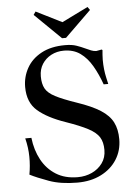

<svg xmlns="http://www.w3.org/2000/svg" viewBox="-59 -910 689 964"><g transform="rotate(-5 286.0 -428.0)"><path d="M292 9Q209 9 149.5 -12.5Q90 -34 55 -52Q63 -96 62.5 -142Q62 -188 50 -235H81Q88 -173 114.5 -124Q141 -75 186.5 -46.5Q232 -18 296 -18Q335 -18 367.5 -33Q400 -48 420.5 -76Q441 -104 441 -143Q441 -182 425.5 -207Q410 -232 370.5 -253Q331 -274 259 -299Q169 -330 120.5 -372Q72 -414 72 -492Q72 -543 96.5 -587Q121 -631 170 -657.5Q219 -684 290 -684Q324 -684 347 -676Q370 -668 389 -659Q404 -652 417.5 -646.5Q431 -641 444 -641L471 -646L475 -643Q474 -631 473 -618.5Q472 -606 472 -594Q472 -570 474.5 -547Q477 -524 481.5 -504.5Q486 -485 489 -471H466Q447 -524 422.5 -566Q398 -608 364 -632.5Q330 -657 281 -657Q246 -657 217.5 -642Q189 -627 172 -600.5Q155 -574 155 -538Q155 -501 168 -477Q181 -453 217.5 -434Q254 -415 324 -391Q398 -366 441 -338.5Q484 -311 502 -275.5Q520 -240 520 -190Q520 -133 491.5 -88Q463 -43 411.5 -17Q360 9 292 9ZM278 -720 146 -849 157 -865 287 -800 419 -865 430 -849 298 -720Z"/></g></svg>

Font: Ibarra Real Nova Medium
Style: Regular
Weight: 500
Designer: Jose Maria Ribagorda & Octavio Pardo
Foundry: Jose Maria Ribagorda
Version: Version 2.000